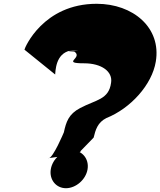

<svg xmlns="http://www.w3.org/2000/svg" viewBox="-20 -993 846 1013"><path d="M271 -600C274 -654 289 -729 379 -729C432 -729 283 -725 372 -721C422 -687 299 -659 424 -659C515 -659 576 -616 566 -556C554 -467 486 -467 403 -423C342 -391 329 -350 317 -295C317 -295 260 -158 236 -158C215 -158 410 -176 406 -197L474 -267C484 -308 495 -347 541 -370C669 -421 782 -546 802 -668C832 -847 682 -973 490 -973C207 -973 110 -740 109 -731ZM248 -100C239 -45 276 0 328 0C380 0 433 -45 442 -100C451 -155 413 -200 361 -200C309 -200 257 -155 248 -100Z"/></svg>

Font: PlasticEraser
Style: It
Weight: 400
Foundry: Cannot Into Space Fonts
Version: Version 0.43